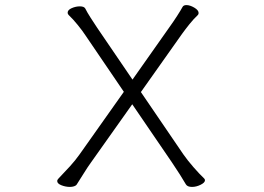

<svg xmlns="http://www.w3.org/2000/svg" viewBox="-20 -726 1040 755"><path d="M500 -316 337 -86Q324 -68 309.5 -44.5Q295 -21 282 -1Q279 4 271.5 6.5Q264 9 255 9Q238 9 221.5 2.5Q205 -4 205 -14Q205 -19 210 -24Q235 -50 255.5 -72.5Q276 -95 293 -119L467 -365L316 -587Q305 -604 286 -627.5Q267 -651 250 -667Q246 -671 246 -676Q246 -687 262 -694Q278 -701 294 -701Q310 -701 315 -693Q323 -677 336.5 -656Q350 -635 362 -617L501 -413L649 -623Q662 -641 676.5 -663.5Q691 -686 698 -699Q702 -706 713 -706Q727 -706 744 -696Q761 -686 761 -675Q761 -670 758 -667Q741 -651 725 -631Q709 -611 696 -593L534 -364L701 -119Q717 -96 740.5 -69Q764 -42 783 -24Q786 -21 786 -17Q786 -8 769 0.5Q752 9 735 9Q717 9 711 -1Q703 -15 687.5 -39.5Q672 -64 657 -86Z"/></svg>

Font: Moon Stars Kai HW Light
Style: Regular
Weight: 300
Designer: GuiWonder
Version: Version 1.101